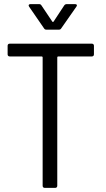

<svg xmlns="http://www.w3.org/2000/svg" viewBox="-20 -912 515 932"><path d="M277 -774 351 -880C356 -886 353 -892 345 -892H304C299 -892 295 -890 292 -886L240 -807C239 -805 235 -805 234 -807L181 -886C178 -891 174 -892 169 -892H128C122 -892 119 -889 119 -885C119 -884 120 -882 121 -880L194 -774C197 -769 201 -768 206 -768H265C270 -768 274 -769 277 -774ZM426 -700H27C21 -700 17 -696 17 -690V-648C17 -642 21 -638 27 -638H183C185 -638 187 -636 187 -634V-10C187 -4 191 0 197 0H248C254 0 258 -4 258 -10V-634C258 -636 260 -638 262 -638H426C432 -638 436 -642 436 -648V-690C436 -696 432 -700 426 -700Z"/></svg>

Font: Barlow Semi Condensed
Style: Regular
Weight: 400
Width: 4
Designer: Jeremy Tribby
Foundry: Tribby Type
Version: Version 1.422;hotconv 1.0.109;makeotfexe 2.5.65596